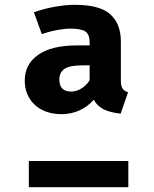

<svg xmlns="http://www.w3.org/2000/svg" viewBox="-20 -779 640 799"><path d="M483 -443Q483 -421 490 -410.5Q497 -400 513 -395L482 -306Q438 -311 411.5 -324Q385 -337 370 -364Q345 -335 310.5 -319.5Q276 -304 236 -304Q201 -304 173 -314Q145 -324 125 -342.5Q105 -361 94 -386.5Q83 -412 83 -443Q83 -512 139 -551Q195 -590 300 -590H353V-602Q353 -637 334.5 -648.5Q316 -660 271 -660Q252 -660 220.5 -654.5Q189 -649 154 -637L121 -728Q167 -744 211.5 -751.5Q256 -759 291 -759Q395 -759 439 -719.5Q483 -680 483 -606ZM514 0H100V-109H514ZM276 -398Q298 -398 318.5 -410.5Q339 -423 353 -445V-507H322Q270 -507 248.5 -492.5Q227 -478 227 -448Q227 -398 276 -398Z"/></svg>

Font: Qzxlaeiskcpccdgjqmyffctclhy
Style: Regular
Weight: 700
Monospace: yes
Designer: Carrois Corporate & Edenspiekermann
Foundry: Carrois Corporate GbR & Edenspiekermann AG
Version: Version 2.001